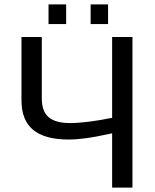

<svg xmlns="http://www.w3.org/2000/svg" viewBox="-20 -857 707 877"><path d="M492.2 -248Q416.5 -231.4 372.1 -225.6Q327.6 -219.7 293 -219.7Q184.6 -219.7 131.3 -263.9Q78.1 -308.1 78.1 -397.9V-688H170.9V-407.7Q170.9 -347.7 202.6 -321.3Q234.4 -294.9 299.8 -294.9Q372.6 -294.9 492.2 -318.8V-688H585V0H492.2ZM394 -747.1V-836.9H473.6V-747.1ZM201.7 -747.1V-836.9H282.2V-747.1Z"/></svg>

Font: Liberation Sans
Style: Regular
Weight: 400
Designer: Steve Matteson
Foundry: Ascender Corporation
Version: Version 2.00.1